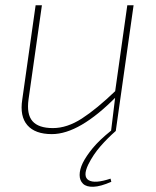

<svg xmlns="http://www.w3.org/2000/svg" viewBox="-20 -500 596 733"><path d="M140 -480 89 -121Q81 -64 104 -37.5Q127 -11 182 -11Q236 -11 292.5 -47.5Q349 -84 422 -154L423 -130Q354 -60 292.5 -24Q231 12 178 12Q114 12 84.5 -22Q55 -56 65 -120L116 -480ZM490 -480 422 0H404L420 -131L419 -147L466 -480ZM405 -2 422 0Q391 27 363.5 58.5Q336 90 317 128Q295 174 318.5 188Q342 202 402 182L405 194Q364 212 337 213Q310 214 297 201.5Q284 189 284 168Q284 147 296 122Q309 96 334 65.5Q359 35 405 -2Z"/></svg>

Font: Exo 2 Thin
Style: Italic
Weight: 250
Italic angle: -8°
Designer: Natanael Gama
Foundry: Natanael Gama
Version: Version 2.010